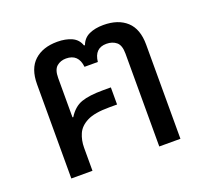

<svg xmlns="http://www.w3.org/2000/svg" viewBox="-97 -643 815 759"><g transform="rotate(-20 310.5 -263.5)"><path d="M81 0V-396Q81 -462 116.5 -494.5Q152 -527 213 -527Q248 -527 273.5 -515.5Q299 -504 308 -477H312Q322 -504 347 -515.5Q372 -527 407 -527Q469 -527 504.5 -494.5Q540 -462 540 -396V0H451V-391Q451 -426 434.5 -439.5Q418 -453 393 -453Q343 -453 337 -397H281Q275 -453 223 -453Q200 -453 184 -439.5Q168 -426 168 -391V-226L171 -225Q194 -262 227 -273.5Q260 -285 318 -285H351V-213H318Q256 -213 224.5 -197Q193 -181 181.5 -154.5Q170 -128 170 -97V0Z"/></g></svg>

Font: Noto Sans Thai UI
Style: Regular
Weight: 400
Designer: Monotype Design Team
Foundry: Monotype Imaging Inc.
Version: Version 2.000